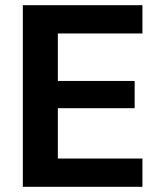

<svg xmlns="http://www.w3.org/2000/svg" viewBox="-20 -720 622 740"><path d="M68 0V-700H529V-591H203V-408H499V-303H203V-109H529V0Z"/></svg>

Font: DM Sans 18pt
Style: Bold
Weight: 700
Designer: Colophon Foundry, Jonny Pinhorn
Foundry: Colophon Foundry
Version: Version 4.004;gftools[0.9.30]